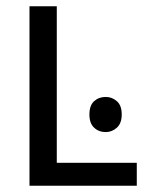

<svg xmlns="http://www.w3.org/2000/svg" viewBox="-20 -592 479 612"><path d="M317 -283Q337 -283 352.5 -269.5Q368 -256 368 -227Q368 -199 352.5 -185Q337 -171 317 -171Q295 -171 280 -185Q265 -199 265 -227Q265 -256 280 -269.5Q295 -283 317 -283ZM161 -572V-73H416V0H74V-572Z"/></svg>

Font: binaryv115
Style: Book
Weight: 400
Designer: Jelle Bosma - Monotype Design Team
Foundry: Monotype Imaging Inc.
Version: Version 2.003